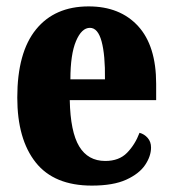

<svg xmlns="http://www.w3.org/2000/svg" viewBox="-20 -570 539 600"><path d="M267 10Q149 10 91.5 -62.5Q34 -135 34 -265Q34 -406 92.5 -478Q151 -550 257 -550Q355 -550 411.5 -488.5Q468 -427 468 -308V-257H198Q200 -158 227.5 -112.5Q255 -67 309 -67Q352 -67 377 -92.5Q402 -118 416 -155Q431 -151 441.5 -139Q452 -127 452 -109Q452 -82 433.5 -54.5Q415 -27 374.5 -8.5Q334 10 267 10ZM308 -322Q309 -398 297.5 -440.5Q286 -483 261 -483Q235 -483 217.5 -441.5Q200 -400 200 -322Z"/></svg>

Font: Noto Serif Khmer ExtraCondensed Black
Style: Regular
Weight: 900
Width: 2
Designer: Danh Hong and the Monotype Design Team
Foundry: Monotype Imaging Inc.
Version: Version 2.004